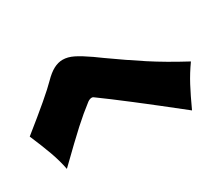

<svg xmlns="http://www.w3.org/2000/svg" viewBox="-139 -923 1273 1126"><g transform="rotate(-30 497.5 -360.5)"><path d="M879 -42Q564 -292 417 -398Q413 -401 406 -401Q394 -401 379 -391Q320 -346 258.5 -290Q197 -234 72 -112Q60 -174 37 -237.5Q14 -301 -22 -385Q182 -548 242 -610Q277 -646 308 -662.5Q339 -679 370 -679Q404 -679 441.5 -660.5Q479 -642 535 -603L585 -567Q693 -490 790.5 -426.5Q888 -363 1017 -294Q977 -238 946.5 -180.5Q916 -123 879 -42Z"/></g></svg>

Font: Dela Gothic One
Style: Regular
Weight: 400
Designer: aratakana
Foundry: aratakana
Version: Version 1.004